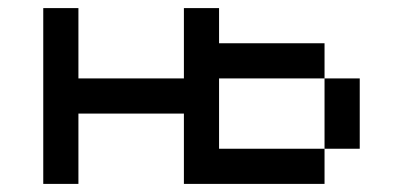

<svg xmlns="http://www.w3.org/2000/svg" viewBox="-20 -454 995 474"><path d="M781.2 -86.8V0H434V-173.6H173.6V0H86.8V-434H173.6V-260.4H434V-434H520.8V-347.2H781.2V-260.4H520.8V-86.8ZM781.2 -86.8V-260.4H868.1V-86.8Z"/></svg>

Font: 8-bit Operator+ 8
Style: Regular
Weight: 400
Designer: GrandChaos9000
Version: Version 1.3.0 - August 1, 2014